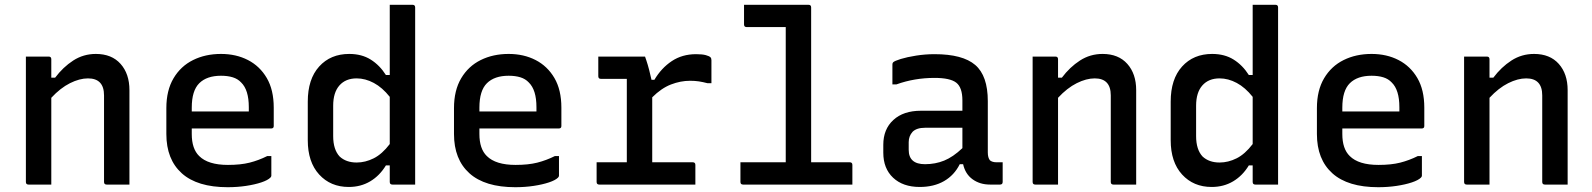

<svg xmlns="http://www.w3.org/2000/svg" viewBox="-20 -770 6640 801"><path d="M194 0H99Q88 0 88 -11V-534H183Q194 -534 194 -523V-446H210Q243 -490 285.5 -517.5Q328 -545 380 -545Q446 -545 483 -503.5Q520 -462 520 -394V0H425Q414 0 414 -11V-372Q414 -443 347 -443Q312 -443 272 -423Q232 -403 194 -362Z M902 -545Q965 -545 1014.5 -519.5Q1064 -494 1093 -444.5Q1122 -395 1122 -321V-244Q1122 -234 1111 -234H780V-211Q780 -149 811 -119Q848 -82 931 -82Q984 -82 1021.5 -91.5Q1059 -101 1095 -119H1112V-37Q1112 -33 1108 -29Q1097 -18 1070 -9Q1043 0 1006.5 5.5Q970 11 930 11Q803 11 738.5 -47Q674 -105 674 -211V-319Q674 -393 704 -443.5Q734 -494 785.5 -519.5Q837 -545 902 -545ZM902 -454Q843 -454 811.5 -423Q780 -392 780 -321V-305H1018V-323Q1018 -395 986 -426Q972 -441 951 -447.5Q930 -454 902 -454Z M1437 -545Q1489 -545 1526.5 -521.5Q1564 -498 1590 -457H1606V-750H1701Q1712 -750 1712 -739V0H1617Q1606 0 1606 -11V-80H1590Q1564 -37 1524.5 -13.5Q1485 10 1435 10Q1359 10 1311.5 -42Q1264 -94 1264 -185V-346Q1264 -440 1311.5 -492.5Q1359 -545 1437 -545ZM1397 -117Q1424 -92 1468 -92Q1504 -92 1539 -109.5Q1574 -127 1606 -169V-366Q1575 -405 1539.5 -424Q1504 -443 1468 -443Q1422 -443 1396 -413.5Q1370 -384 1370 -329V-202Q1370 -146 1397 -117Z M2102 -545Q2165 -545 2214.5 -519.5Q2264 -494 2293 -444.5Q2322 -395 2322 -321V-244Q2322 -234 2311 -234H1980V-211Q1980 -149 2011 -119Q2048 -82 2131 -82Q2184 -82 2221.5 -91.5Q2259 -101 2295 -119H2312V-37Q2312 -33 2308 -29Q2297 -18 2270 -9Q2243 0 2206.5 5.5Q2170 11 2130 11Q2003 11 1938.5 -47Q1874 -105 1874 -211V-319Q1874 -393 1904 -443.5Q1934 -494 1985.5 -519.5Q2037 -545 2102 -545ZM2102 -454Q2043 -454 2011.5 -423Q1980 -392 1980 -321V-305H2218V-323Q2218 -395 2186 -426Q2172 -441 2151 -447.5Q2130 -454 2102 -454Z M2469 -93H2595V-441H2487Q2476 -441 2476 -452V-534H2671Q2671 -534 2676.5 -518Q2682 -502 2688 -479Q2694 -456 2698 -437H2710Q2739 -486 2782.5 -515Q2826 -544 2884 -544Q2910 -544 2924.5 -540Q2939 -536 2944 -531Q2948 -527 2948 -519V-423H2931Q2912 -428 2895.5 -430.5Q2879 -433 2859 -433Q2819 -433 2779 -417.5Q2739 -402 2701 -364V-93H2870Q2881 -93 2881 -82V0H2480Q2469 0 2469 -11Z M3069 -93H3258V-657H3095Q3084 -657 3084 -668V-750H3353Q3364 -750 3364 -739V-93H3525Q3536 -93 3536 -82V0H3080Q3069 0 3069 -11Z M4101 -348V-134Q4101 -112 4110 -101Q4120 -93 4137 -93H4163V-11Q4163 0 4152 0H4110Q4068 0 4037.5 -22Q4007 -44 3998 -85H3984Q3961 -39 3918.5 -14.5Q3876 10 3817 10Q3747 10 3706 -28.5Q3665 -67 3665 -133V-166Q3665 -231 3707 -269.5Q3749 -308 3822 -308H3995V-351Q3995 -405 3969.5 -425Q3944 -445 3879 -445Q3795 -445 3720 -418H3703V-501Q3703 -507 3706 -510Q3712 -516 3738 -524Q3764 -532 3802 -538Q3840 -544 3879 -544Q3996 -544 4048.5 -499Q4101 -454 4101 -348ZM3771 -145Q3771 -85 3839 -85Q3882 -85 3919 -100Q3956 -115 3995 -152V-237H3839Q3804 -237 3787 -220Q3771 -202 3771 -177Z M4394 0H4299Q4288 0 4288 -11V-534H4383Q4394 -534 4394 -523V-446H4410Q4443 -490 4485.5 -517.5Q4528 -545 4580 -545Q4646 -545 4683 -503.5Q4720 -462 4720 -394V0H4625Q4614 0 4614 -11V-372Q4614 -443 4547 -443Q4512 -443 4472 -423Q4432 -403 4394 -362Z M5037 -545Q5089 -545 5126.5 -521.5Q5164 -498 5190 -457H5206V-750H5301Q5312 -750 5312 -739V0H5217Q5206 0 5206 -11V-80H5190Q5164 -37 5124.5 -13.5Q5085 10 5035 10Q4959 10 4911.5 -42Q4864 -94 4864 -185V-346Q4864 -440 4911.5 -492.5Q4959 -545 5037 -545ZM4997 -117Q5024 -92 5068 -92Q5104 -92 5139 -109.5Q5174 -127 5206 -169V-366Q5175 -405 5139.5 -424Q5104 -443 5068 -443Q5022 -443 4996 -413.5Q4970 -384 4970 -329V-202Q4970 -146 4997 -117Z M5702 -545Q5765 -545 5814.5 -519.5Q5864 -494 5893 -444.5Q5922 -395 5922 -321V-244Q5922 -234 5911 -234H5580V-211Q5580 -149 5611 -119Q5648 -82 5731 -82Q5784 -82 5821.5 -91.5Q5859 -101 5895 -119H5912V-37Q5912 -33 5908 -29Q5897 -18 5870 -9Q5843 0 5806.5 5.5Q5770 11 5730 11Q5603 11 5538.5 -47Q5474 -105 5474 -211V-319Q5474 -393 5504 -443.5Q5534 -494 5585.5 -519.5Q5637 -545 5702 -545ZM5702 -454Q5643 -454 5611.5 -423Q5580 -392 5580 -321V-305H5818V-323Q5818 -395 5786 -426Q5772 -441 5751 -447.5Q5730 -454 5702 -454Z M6194 0H6099Q6088 0 6088 -11V-534H6183Q6194 -534 6194 -523V-446H6210Q6243 -490 6285.5 -517.5Q6328 -545 6380 -545Q6446 -545 6483 -503.5Q6520 -462 6520 -394V0H6425Q6414 0 6414 -11V-372Q6414 -443 6347 -443Q6312 -443 6272 -423Q6232 -403 6194 -362Z"/></svg>

Font: Recursive Mn Lnr St Med
Style: Regular
Weight: 500
Monospace: yes
Version: Version 1.079;hotconv 1.0.112;makeotfexe 2.5.65598; ttfautoh